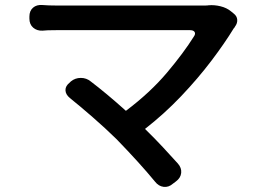

<svg xmlns="http://www.w3.org/2000/svg" viewBox="-20 -710 1040 764"><path d="M444 -156Q399 -200 348.5 -244Q298 -288 258 -320Q241 -334 240.5 -351Q240 -368 258 -382L262 -386Q279 -400 301.5 -400Q324 -400 341 -386Q370 -364 405.5 -334.5Q441 -305 481 -269Q578 -342 644.5 -421Q711 -500 751 -564Q759 -575 754.5 -582.5Q750 -590 736 -590Q699 -590 640 -590Q581 -590 514 -590Q447 -590 384 -590Q321 -590 273 -590Q225 -590 205 -590Q184 -590 170.5 -589.5Q157 -589 149 -588Q127 -587 112 -600Q97 -613 97 -636V-644Q97 -667 111.5 -679.5Q126 -692 149 -690Q160 -689 175 -688.5Q190 -688 205 -688Q219 -688 259.5 -688Q300 -688 356.5 -688Q413 -688 476.5 -688Q540 -688 600.5 -688Q661 -688 709 -688Q757 -688 783 -688Q785 -688 795.5 -688Q806 -688 810 -689Q833 -691 857.5 -685Q882 -679 899 -665L910 -656Q923 -646 924 -631.5Q925 -617 915 -604Q915 -603 913.5 -601Q912 -599 910 -597Q874 -538 821 -468Q768 -398 701 -327.5Q634 -257 557 -197Q597 -158 628 -124.5Q659 -91 688 -59Q703 -42 701 -22Q699 -2 680 12L668 21Q651 36 631 33.5Q611 31 597 13Q537 -60 444 -156Z"/></svg>

Font: Chiron GoRound TC M
Style: Regular
Weight: 500
Designer: Ryoko NISHIZUKA 西塚涼子 (kana, bopomofo & ideographs); Paul D. Hunt (Latin, Greek & Cyrillic); Sandoll Communications 산돌커뮤니
Foundry: Adobe
Version: Version 1.000;hotconv 1.1.1;makeotfexe 2.6.0